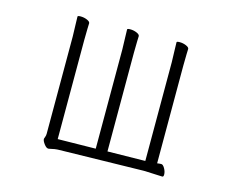

<svg xmlns="http://www.w3.org/2000/svg" viewBox="-99 -845 1197 989"><g transform="rotate(15 500.0 -350.5)"><path d="M234 2H231Q221 2 209 -14Q197 -30 197 -40Q197 -43 200.5 -51.5Q204 -60 204 -70V-588Q204 -614 202 -656L201 -694Q201 -699 217 -699Q235 -699 251.5 -692Q268 -685 268 -676Q268 -660 267 -648L266 -587V-58L468 -61V-590Q468 -616 466 -658L465 -696Q465 -701 481 -701Q499 -701 515.5 -694Q532 -687 532 -678Q532 -662 531 -650L530 -589V-63L731 -66V-592Q731 -618 729 -660L728 -698Q728 -703 744 -703Q762 -703 778.5 -696Q795 -689 795 -680Q795 -664 794 -652L793 -591V-70Q805 -72 815 -72Q824 -72 833.5 -55.5Q843 -39 843 -23Q843 -11 836 -11L811 -12Q754 -15 744 -15H733L289 -6Q266 -6 234 2Z"/></g></svg>

Font: JyunsaiKaai Light
Style: Regular
Weight: 300
Designer: Fontworks Inc.
Version: Version 0.030;April 7, 2024;FontCreator 14.0.0.2901 64-bit